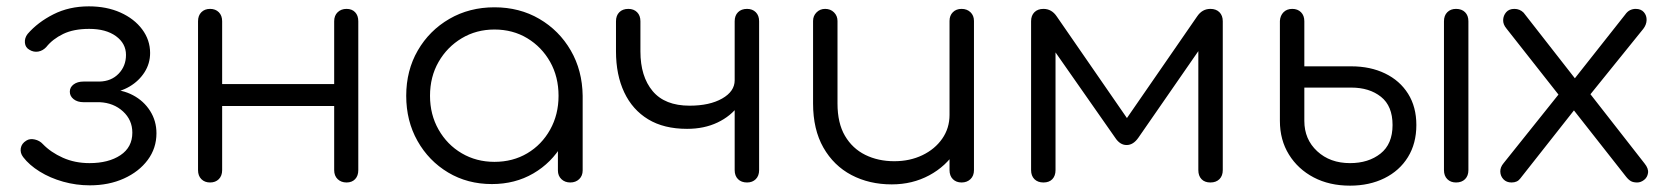

<svg xmlns="http://www.w3.org/2000/svg" viewBox="-20 -575 5255 605"><path d="M263 9Q220 9 179 -2.5Q138 -14 105 -34.5Q72 -55 53 -80Q43 -93 45.5 -108Q48 -123 63 -132Q74 -139 89.5 -135.5Q105 -132 115 -121Q140 -95 178 -78Q216 -61 262 -61Q322 -61 359.5 -86Q397 -111 397 -157Q397 -197 367.5 -224Q338 -251 294 -253H243Q224 -253 212 -262.5Q200 -272 200 -286Q200 -300 212 -309Q224 -318 243 -318H294Q331 -319 354 -343Q377 -367 377 -402Q377 -438 345.5 -461Q314 -484 261 -484Q212 -484 179 -468Q146 -452 126 -427Q115 -415 100.5 -412.5Q86 -410 73 -418Q60 -425 58.5 -440Q57 -455 67 -468Q99 -505 148.5 -530Q198 -555 260 -555Q316 -555 359.5 -535.5Q403 -516 428 -482.5Q453 -449 453 -408Q453 -375 435.5 -347.5Q418 -320 388.5 -302.5Q359 -285 323 -282V-293Q365 -293 399 -275Q433 -257 453 -225.5Q473 -194 473 -155Q473 -108 445.5 -71Q418 -34 370.5 -12.5Q323 9 263 9Z M1072 0Q1055 0 1044 -10.5Q1033 -21 1033 -39V-508Q1033 -526 1044 -536.5Q1055 -547 1072 -547Q1089 -547 1099 -536.5Q1109 -526 1109 -508V-39Q1109 -21 1099 -10.5Q1089 0 1072 0ZM642 0Q625 0 614.5 -10.5Q604 -21 604 -39V-508Q604 -526 614.5 -536.5Q625 -547 642 -547Q659 -547 669.5 -536.5Q680 -526 680 -508V-39Q680 -21 669.5 -10.5Q659 0 642 0ZM667 -241V-310H1060V-241Z M1530 5Q1453 5 1392 -31.5Q1331 -68 1295.5 -131Q1260 -194 1260 -273Q1260 -353 1296.5 -416Q1333 -479 1396 -515.5Q1459 -552 1538 -552Q1617 -552 1679.5 -515.5Q1742 -479 1778.5 -416Q1815 -353 1816 -273L1785 -249Q1785 -177 1751.5 -119.5Q1718 -62 1660.5 -28.5Q1603 5 1530 5ZM1538 -65Q1596 -65 1641.5 -92Q1687 -119 1713.5 -166.5Q1740 -214 1740 -273Q1740 -333 1713.5 -380Q1687 -427 1641.5 -454.5Q1596 -482 1538 -482Q1481 -482 1435 -454.5Q1389 -427 1362 -380Q1335 -333 1335 -273Q1335 -214 1362 -166.5Q1389 -119 1435 -92Q1481 -65 1538 -65ZM1777 0Q1760 0 1749 -10.5Q1738 -21 1738 -38V-209L1757 -288L1816 -273V-38Q1816 -21 1805 -10.5Q1794 0 1777 0Z M2145 -169Q2072 -169 2022.5 -199Q1973 -229 1947 -284Q1921 -339 1921 -413V-508Q1921 -526 1931.5 -536.5Q1942 -547 1960 -547Q1977 -547 1987.5 -536.5Q1998 -526 1998 -508V-413Q1998 -334 2036.5 -288Q2075 -242 2153 -242Q2216 -242 2255.5 -264.5Q2295 -287 2295 -322H2334Q2333 -278 2308 -243.5Q2283 -209 2241 -189Q2199 -169 2145 -169ZM2334 0Q2316 0 2305.5 -10.5Q2295 -21 2295 -39V-508Q2295 -526 2305.5 -536.5Q2316 -547 2334 -547Q2351 -547 2361.5 -536.5Q2372 -526 2372 -508V-39Q2372 -21 2361.5 -10.5Q2351 0 2334 0Z M2790 6Q2719 6 2663 -23.5Q2607 -53 2574.5 -110Q2542 -167 2542 -249V-509Q2542 -525 2553 -536Q2564 -547 2580 -547Q2597 -547 2608 -536Q2619 -525 2619 -509V-249Q2619 -187 2642.5 -147Q2666 -107 2706.5 -87Q2747 -67 2798 -67Q2847 -67 2886.5 -86Q2926 -105 2949 -138Q2972 -171 2972 -213H3027Q3024 -150 2992.5 -100.5Q2961 -51 2908 -22.5Q2855 6 2790 6ZM3010 0Q2993 0 2982.5 -10.5Q2972 -21 2972 -39V-509Q2972 -526 2982.5 -536.5Q2993 -547 3010 -547Q3027 -547 3038 -536.5Q3049 -526 3049 -509V-39Q3049 -21 3038 -10.5Q3027 0 3010 0Z M3268 0Q3250 0 3239.5 -10.5Q3229 -21 3229 -39V-508Q3229 -526 3239.5 -536.5Q3250 -547 3268 -547Q3294 -547 3310 -523L3531 -203L3752 -523Q3768 -547 3794 -547Q3812 -547 3822.5 -536.5Q3833 -526 3833 -508V-39Q3833 -21 3822.5 -10.5Q3812 0 3794 0Q3776 0 3766 -10.5Q3756 -21 3756 -39V-458L3781 -450L3567 -141Q3551 -118 3530 -118Q3509 -118 3494 -141L3280 -447L3306 -455V-39Q3306 -21 3296 -10.5Q3286 0 3268 0Z M4234 10Q4169 10 4119.5 -16Q4070 -42 4041.5 -88Q4013 -134 4013 -194V-509Q4014 -526 4024.5 -536.5Q4035 -547 4052 -547Q4069 -547 4079.5 -536.5Q4090 -526 4090 -508V-366H4238Q4298 -366 4344.5 -343.5Q4391 -321 4417 -279.5Q4443 -238 4443 -181Q4443 -123 4416.5 -80Q4390 -37 4342.5 -13.5Q4295 10 4234 10ZM4234 -61Q4292 -61 4330 -91Q4368 -121 4368 -181Q4368 -241 4331.5 -270Q4295 -299 4238 -299H4090V-194Q4090 -136 4130.5 -98.5Q4171 -61 4234 -61ZM4568 0Q4551 0 4540.5 -10.5Q4530 -21 4530 -39V-508Q4530 -526 4540.5 -536.5Q4551 -547 4568 -547Q4586 -547 4596.5 -536.5Q4607 -526 4607 -508V-39Q4607 -21 4596.5 -10.5Q4586 0 4568 0Z M5139 0Q5127 0 5119.5 -4Q5112 -8 5104 -18L4931 -238L4901 -264L4727 -485Q4716 -498 4716.5 -512Q4717 -526 4726 -536.5Q4735 -547 4752 -547Q4769 -547 4781 -535L4949 -320L4976 -298L5162 -60Q5175 -44 5173 -30Q5171 -16 5160.5 -8Q5150 0 5139 0ZM4743 0Q4727 0 4717.5 -10Q4708 -20 4707.5 -34Q4707 -48 4718 -61L4902 -291L4945 -234L4770 -12Q4761 0 4743 0ZM4977 -260 4928 -310 5101 -529Q5108 -539 5116.5 -543Q5125 -547 5134 -547Q5151 -547 5160 -536.5Q5169 -526 5168.5 -511.5Q5168 -497 5158 -484Z"/></svg>

Font: Comfortaa
Style: Regular
Weight: 400
Designer: Johan Aakerlund
Foundry: Johan Aakerlund
Version: Version 3.104; ttfautohint (v1.8.1.43-b0c9)